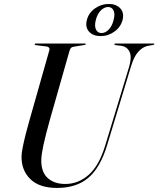

<svg xmlns="http://www.w3.org/2000/svg" viewBox="-20 -914 779 944"><path d="M498 -201 615 -586Q629 -634 617 -659.2Q605 -684.5 575.5 -689L549 -692Q542.5 -693 542.5 -696.5Q542.5 -700 548 -700H734.5Q739 -700 739 -697.5Q739 -694.5 732.5 -693L706.5 -688.5Q681 -683 659.5 -659.2Q638 -635.5 623 -584L507.5 -203Q474.5 -92 415.8 -41Q357 10 260.5 10Q173 10 128.8 -33.8Q84.5 -77.5 86 -146Q86 -161.5 92 -191.5Q98 -221.5 107 -256.8Q116 -292 125 -323L222.5 -666.5Q225 -675 220.8 -679.8Q216.5 -684.5 209 -685.5L157 -692Q150.5 -693 150.5 -696.5Q150.5 -700 155.5 -700H397.5Q402 -700 402 -697.5Q402 -694 395.5 -693L340.5 -684Q333 -683 328.5 -678Q324 -673 320 -658L224.5 -322.5Q204 -248.5 194 -202.8Q184 -157 183 -128.5Q182 -68.5 214.2 -39Q246.5 -9.5 301 -9.5Q365 -9.5 416.2 -54.5Q467.5 -99.5 498 -201ZM475 -736.5Q438 -736.5 418 -758.2Q398 -780 407 -815.5Q416 -851 447 -872.8Q478 -894.5 514.5 -894.5Q552 -894.5 571.8 -872.5Q591.5 -850.5 582.5 -815.5Q573.5 -781 542.8 -758.8Q512 -736.5 475 -736.5ZM511.5 -879.5Q493 -879.5 476 -863Q459 -846.5 451 -815.5Q443.5 -785.5 452 -768.5Q460.5 -751.5 479 -751.5Q498 -751.5 514.5 -768.5Q531 -785.5 538.5 -815.5Q546.5 -846 538.2 -862.8Q530 -879.5 511.5 -879.5Z"/></svg>

Font: Fraunces 144pt
Style: Italic
Weight: 400
Italic angle: -16°
Version: Version 1.000;[b76b70a41]